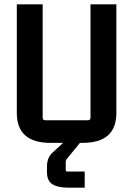

<svg xmlns="http://www.w3.org/2000/svg" viewBox="-20 -655 618 891"><path d="M364 8H351L293 79Q285 88 285 96V134Q285 141 292 141H373V216H299Q248 216 223 200Q198 184 198 143V119Q198 76 224 53L273 8H214Q58 8 58 -131V-635H178V-109Q178 -97 190 -97H388Q400 -97 400 -109V-635H520V-131Q520 8 364 8Z"/></svg>

Font: Gemunu Libre
Style: Bold
Weight: 700
Designer: Puspanada Ekanayake, Sola Matas, Pathum Egodawatta, Kosala Senevirathne
Foundry: mooniak
Version: Version 1.100